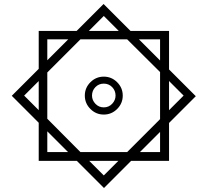

<svg xmlns="http://www.w3.org/2000/svg" viewBox="-20 -742 1039 962"><path d="M174 64V-127L39 -262L174 -397V-587H364L499 -722L634 -587H827V-394L961 -260L827 -126V64H637L501 200L365 64ZM500 -662 425 -587H575ZM217 -545V-440L322 -545ZM383 20H617L782 -145V-381L617 -545H383L217 -379V-147ZM782 -545H676L782 -439ZM500 -168Q461 -168 433 -196Q405 -224 405 -263Q405 -302 433 -330Q461 -358 500 -358Q539 -358 567 -330Q595 -302 595 -263Q595 -224 567 -196Q539 -168 500 -168ZM101 -263 174 -190V-336ZM900 -263 827 -336V-190ZM500 -204Q525 -204 542 -222Q559 -240 559 -263Q559 -288 542 -305.5Q525 -323 500 -323Q475 -323 458 -305.5Q441 -288 441 -263Q441 -240 458 -222Q475 -204 500 -204ZM217 20H321L217 -84ZM782 20V-81L681 20ZM500 137 573 64H427Z"/></svg>

Font: Noto IKEA Arabic
Style: Regular
Weight: 400
Designer: Monotype Design Team
Foundry: Monotype Imaging Inc.
Version: Version 1.200